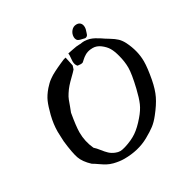

<svg xmlns="http://www.w3.org/2000/svg" viewBox="-193 -1013 1143 1182"><g transform="rotate(-30 379.0 -422.0)"><path d="M510.7 -854.5Q528.3 -854.5 538.1 -843.8Q547.9 -833 547.9 -814.5Q547.9 -806.6 545.9 -798.3Q543.9 -790 540 -779.3Q537.1 -770.5 535.6 -766.6Q534.2 -762.7 528.8 -758.3Q523.4 -753.9 515.6 -753.9Q508.8 -754.9 495.1 -758.8Q493.2 -758.8 488.3 -760.3Q483.4 -761.7 481.9 -762.2Q480.5 -762.7 476.6 -764.2Q472.7 -765.6 470.7 -767.1Q468.8 -768.6 466.8 -770.5Q464.8 -772.5 462.9 -775.4Q458 -785.2 458 -794.9Q458 -818.4 473.1 -836.4Q488.3 -854.5 510.7 -854.5ZM334 -706.1Q336.9 -707 339.8 -708Q342.8 -709 345.7 -709.5Q348.6 -710 351.6 -710.9Q365.2 -650.4 365.2 -647.5Q365.2 -646.5 357.4 -623Q344.7 -608.4 323.2 -587.9Q301.8 -567.4 286.6 -550.3Q271.5 -533.2 257.8 -511.7Q246.1 -494.1 239.3 -476.6Q232.4 -459 225.1 -437.5Q217.8 -416 210.9 -400.4Q195.3 -311.5 195.3 -268.6Q195.3 -204.1 222.7 -144.5Q237.3 -131.8 253.9 -110.4Q270.5 -88.9 286.1 -74.2Q301.8 -59.6 324.2 -50.8Q340.8 -43.9 356.4 -43.9Q369.1 -43.9 392.6 -50.8Q446.3 -67.4 481.9 -91.8Q517.6 -116.2 556.6 -162.1Q588.9 -199.2 604 -233.9Q619.1 -268.6 632.8 -326.2Q655.3 -419.9 655.3 -464.8Q655.3 -506.8 642.6 -554.7Q632.8 -592.8 619.1 -616.2Q605.5 -639.6 578.1 -660.2Q552.7 -678.7 525.4 -678.7Q513.7 -678.7 507.8 -677.7Q486.3 -674.8 470.2 -665.5Q454.1 -656.2 442.4 -645Q430.7 -633.8 425.8 -630.9Q416 -628.9 414.1 -628.9Q410.2 -628.9 402.8 -629.9Q395.5 -630.9 390.6 -630.9Q377 -644.5 377 -668.9Q377 -675.8 378.4 -689.9Q379.9 -704.1 379.9 -711.9Q379.9 -720.7 378.9 -724.6Q386.7 -725.6 416 -731.9Q445.3 -738.3 463.9 -738.3H472.7Q488.3 -741.2 501 -741.2Q510.7 -741.2 521 -739.3Q531.2 -737.3 537.6 -735.8Q543.9 -734.4 554.7 -729.5Q565.4 -724.6 568.8 -722.7Q572.3 -720.7 585.4 -712.9Q598.6 -705.1 601.6 -703.1Q613.3 -694.3 644 -675.8Q674.8 -657.2 690.9 -641.6Q707 -626 719.7 -601.6Q757.8 -525.4 757.8 -450.2Q757.8 -404.3 743.2 -326.2Q731.4 -264.6 710.9 -222.2Q690.4 -179.7 648.4 -127Q623 -94.7 598.1 -75.7Q573.2 -56.6 531.2 -33.2Q454.1 9.8 353.5 9.8Q320.3 9.8 281.2 0Q258.8 -5.9 240.7 -15.6Q222.7 -25.4 201.2 -40.5Q179.7 -55.7 164.1 -64.5Q121.1 -104.5 107.4 -143.6Q93.8 -182.6 84 -269.5Q84 -277.3 82.5 -302.2Q81.1 -327.1 81.1 -339.8Q81.1 -392.6 95.7 -451.2Q109.4 -504.9 123 -536.1Q136.7 -567.4 166 -601.6Q176.8 -613.3 187 -623.5Q197.3 -633.8 210 -642.6Q222.7 -651.4 231 -656.7Q239.3 -662.1 255.4 -669.9Q271.5 -677.7 278.3 -681.2Q285.2 -684.6 305.7 -693.8Q326.2 -703.1 334 -706.1Z"/></g></svg>

Font: Essays1743
Style: Italic
Weight: 500
Italic angle: -10°
Designer: Based on the typeface in a 1743 English translation of the essays of Montaigne.  PostScript/TrueType font designed by Jo
Version: Version 002.100